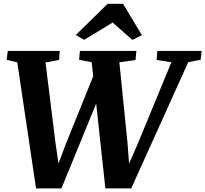

<svg xmlns="http://www.w3.org/2000/svg" viewBox="-20 -1020 1116 1044"><path d="M176 4.5 74 -681 16 -695 22.5 -743H305L301.5 -694L227.5 -680.5L282 -241.5L307 -69L275.5 -70L336 -232L495 -625.5L516.5 -490L314 4.5ZM553 4.5 478.5 -681.5 410 -695 414.5 -743H721.5L717 -693.5L629 -681.5L673.5 -241L686.5 -68.5L656 -71.5L727 -233.5L912 -681.5L831.5 -694L835.5 -743H1076.5L1071 -695L1003.5 -682L693.5 4.5ZM392 -829.5 565.5 -999.5H649L751.5 -829L700 -803Q673 -826.5 646 -850.2Q619 -874 592.5 -897.5Q554 -873.5 515 -850Q476 -826.5 437.5 -803.5Z"/></svg>

Font: Merriweather 28pt ExtraBold
Style: Italic
Weight: 800
Italic angle: -7.8°
Version: Version 2.101